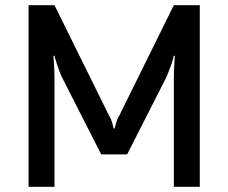

<svg xmlns="http://www.w3.org/2000/svg" viewBox="-20 -720 880 740"><path d="M400 -275Q404 -269 407.5 -260.5Q411 -252 413 -244Q416 -234 418 -225H422Q424 -234 427 -244Q429 -252 432.5 -260.5Q436 -269 440 -275L650 -700H750V0H650V-420Q650 -431 650.5 -445.5Q651 -460 652 -474Q653 -489 654 -505H650Q646 -489 641 -474Q636 -460 630.5 -445.5Q625 -431 620 -420L470 -125H370L220 -420Q214 -431 209 -445.5Q204 -460 199 -474Q194 -489 190 -505H186Q187 -489 188 -474Q189 -460 189.5 -445.5Q190 -431 190 -420V0H90V-700H190Z"/></svg>

Font: Scada
Style: Regular
Weight: 400
Designer: Jovanny Lemonad
Foundry: Jovanny Lemonad
Version: Version 3.005; ttfautohint (v0.91) -l 8 -r 50 -G 200 -x 0 -w